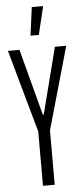

<svg xmlns="http://www.w3.org/2000/svg" viewBox="-64 -929 413 961"><g transform="rotate(-5 142.5 -448.0)"><path d="M112 0V-273L-4 -688H54L142 -355H147L232 -688H289L171 -273V0ZM116 -754V-759L134 -896H190V-891L157 -754Z"/></g></svg>

Font: Saira UltraCondensed
Style: Regular
Weight: 400
Width: 1
Designer: Hector Gatti with collaboration of the Omnibus-Type team
Foundry: Omnibus-Type
Version: Version 1.101